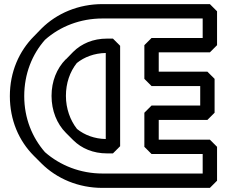

<svg xmlns="http://www.w3.org/2000/svg" viewBox="-20 -880 1105 935"><path d="M530 -692H501C434 -692 377 -668 336 -627L301 -591H300C256 -546 231 -484 231 -413C231 -341 257 -277 301 -233L336 -198C377 -157 434 -133 501 -133H530L565 -168V-657ZM495 -622V-203C441 -204 392 -222 355 -252C322 -294 301 -351 301 -413C301 -475 320 -530 354 -573C390 -602 439 -621 495 -622ZM683 -660V-496L718 -461H955V-366H718L683 -331V-165L718 -130H967V-35H479C372 -35 273 -74 199 -139C137 -210 98 -304 98 -412C98 -521 137 -616 199 -686C273 -752 372 -790 479 -790H967V-695H718ZM753 -625H1002L1037 -660V-825L1002 -860H479C363 -860 257 -816 181 -740L146 -704C73 -631 28 -530 28 -412C28 -295 72 -194 145 -121L181 -85C257 -9 363 35 479 35H1002L1037 0V-165L1002 -200H753V-296H990L1025 -331V-496L990 -531H753Z"/></svg>

Font: Hussar Press
Style: Bold
Weight: 700
Foundry: Cannot Into Space Fonts
Version: Version 1.43